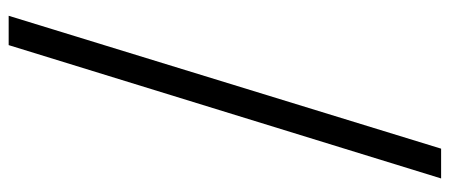

<svg xmlns="http://www.w3.org/2000/svg" viewBox="-310 -524 1013 432"><g transform="rotate(-90 196.0 -307.5)"><path d="M311 -794H377L78 179H11Z"/></g></svg>

Font: Merged Yaku Han JP
Style: Regular
Weight: 400
Designer: Ryoko NISHIZUKA 西塚涼子 (kana, bopomofo & ideographs); Paul D. Hunt (Latin, Greek & Cyrillic); Sandoll Communications 산돌커뮤니
Foundry: Adobe
Version: Version 2.004